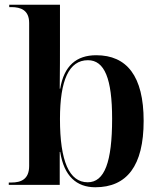

<svg xmlns="http://www.w3.org/2000/svg" viewBox="-20 -780 676 810"><path d="M382 10C515 10 586 -80 586 -270C586 -459 515 -547 386 -547C302 -547 250 -502 234 -406H232C233 -483 233 -550 233 -584V-760H19V-750H28C68 -750 103 -737 103 -683V-80C103 -23 68 -10 28 -10H17V0H232V-139H234C250 -37 303 10 382 10ZM350 -11C272 -11 233 -100 233 -278C233 -442 271 -526 351 -526C421 -526 453 -448 453 -279C453 -96 421 -11 350 -11Z"/></svg>

Font: Noto Serif Display SemiBold
Style: Regular
Weight: 600
Designer: Monotype Design Team
Foundry: Monotype Imaging Inc.
Version: Version 2.009